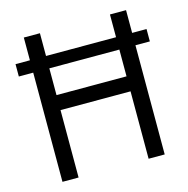

<svg xmlns="http://www.w3.org/2000/svg" viewBox="-104 -800 883 900"><g transform="rotate(-15 338.0 -350.0)"><path d="M20 -529.8V-589.8H89.8V-700.2H168V-589.8H507.8V-700.2H585.9V-589.8H655.8V-529.8H585.9V0H507.8V-327.1H168V0H89.8V-529.8ZM168 -399.9H507.8V-529.8H168Z"/></g></svg>

Font: Uncut Sans
Style: Regular
Weight: 400
Designer: Kasper Nordkvist
Foundry: UNCUT.wtf
Version: Version 1.304;Glyphs 3.2 (3246)